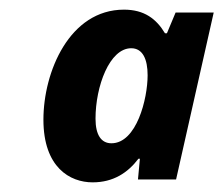

<svg xmlns="http://www.w3.org/2000/svg" viewBox="-20 -740 463 398"><path d="M172 -362C215 -362 245 -382 267 -411H270L266 -368H345L423 -714H344L326 -671H322C304 -701 279 -720 237 -720C124 -720 70 -591 70 -492C70 -393 125 -362 172 -362ZM211 -443C190 -443 178 -460 178 -494C178 -561 207 -640 252 -640C276 -640 286 -617 286 -584C286 -535 263 -443 211 -443Z"/></svg>

Font: Noto Sans SemiCondensed ExtraBold
Style: Italic
Weight: 800
Width: 4
Italic angle: -12°
Designer: Monotype Design Team
Foundry: Monotype Imaging Inc.
Version: Version 2.013